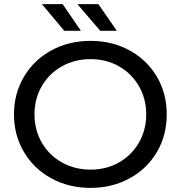

<svg xmlns="http://www.w3.org/2000/svg" viewBox="-20 -907 880 935"><path d="M48 -350Q48 -451 96.5 -533Q145 -615 230 -661.5Q315 -708 421 -708Q526 -708 611 -661.5Q696 -615 744 -533.5Q792 -452 792 -350Q792 -248 744 -166.5Q696 -85 611 -38.5Q526 8 421 8Q315 8 230 -38.5Q145 -85 96.5 -167Q48 -249 48 -350ZM692 -350Q692 -426 656.5 -487.5Q621 -549 559.5 -584Q498 -619 421 -619Q344 -619 281.5 -584Q219 -549 183.5 -487.5Q148 -426 148 -350Q148 -274 183.5 -212.5Q219 -151 281.5 -116Q344 -81 421 -81Q498 -81 559.5 -116Q621 -151 656.5 -212.5Q692 -274 692 -350ZM184 -887H285L374 -757H293ZM357 -887H459L549 -757H468Z"/></svg>

Font: Idrija
Style: Regular
Weight: 500
Designer: Julieta Ulanovsky
Foundry: Julieta Ulanovsky
Version: Version 7.200